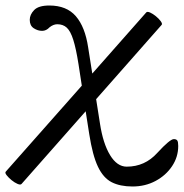

<svg xmlns="http://www.w3.org/2000/svg" viewBox="-65 -447 667 697"><path d="M13 221Q9 225 -1.5 220.5Q-12 216 -23 207Q-34 198 -41 189Q-48 180 -44 176L232 -136L220 -214Q211 -271 201 -302.5Q191 -334 177.5 -346.5Q164 -359 143 -359Q129 -359 115 -348Q103 -335 88 -335Q72 -335 57.5 -344.5Q43 -354 43 -375Q43 -394 59 -410.5Q75 -427 114 -427Q177 -427 210.5 -388Q244 -349 255 -275L270 -180L466 -402Q470 -406 480 -401.5Q490 -397 501 -388Q512 -379 518.5 -370Q525 -361 522 -357L284 -87L298 2Q309 74 334.5 116Q360 158 395 158Q461 158 506 108Q552 58 566 58Q575 58 578.5 63Q582 68 582 83Q582 123 559.5 156.5Q537 190 499.5 210Q462 230 416 230Q371 230 340.5 214.5Q310 199 290.5 158Q271 117 259 40L246 -43Z"/></svg>

Font: Junicode SmExp
Style: Italic
Weight: 400
Width: 6
Italic angle: -11°
Designer: Peter S. Baker
Version: Version 2.205; ttfautohint (v1.8.4)